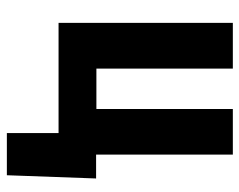

<svg xmlns="http://www.w3.org/2000/svg" viewBox="-92 -476 725 582"><g transform="rotate(90 271.0 -185.5)"><path d="M49.8 -528.3H188.5V-114.7H311V-528.3H449.2V-113.8H521.5L511.7 156.7H383.8V0H49.8Z"/></g></svg>

Font: RobotoCondensed-Bold
Style: Bold
Weight: 700
Designer: Google
Version: Version 2.001240; 2014